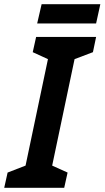

<svg xmlns="http://www.w3.org/2000/svg" viewBox="-46 -889 495 909"><path d="M-26 0 -10 -72 75 -105 181 -609 109 -642 125 -714H409L394 -642L307 -609L201 -105L274 -72L258 0ZM130 -778 151 -869H429L409 -778Z"/></svg>

Font: Noto Sans Display SemiBold
Style: Italic
Weight: 600
Italic angle: -12°
Designer: Monotype Design Team
Foundry: Monotype Imaging Inc.
Version: Version 2.003